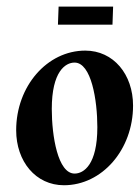

<svg xmlns="http://www.w3.org/2000/svg" viewBox="-20 -546 416 571"><path d="M314.5 -472.7 316.4 -526.4H154.3L152.3 -472.7ZM28.1 -158.7C28.1 -65.7 86.4 4.9 170.2 4.9C283.7 4.9 375.7 -101.1 375.7 -231.9C375.7 -325 317.4 -395.5 233.6 -395.5C120.1 -395.5 28.1 -289.6 28.1 -158.7ZM134 -221.9C134 -333.5 174.6 -359.9 201.7 -359.9C251.7 -359.9 269.5 -247.8 269.5 -167.7C269.5 -56.2 229 -29.8 201.9 -29.8C151.9 -29.8 134 -141.8 134 -221.9Z"/></svg>

Font: RisaltypS01
Style: Medium
Weight: 500
Italic angle: -9°
Designer: gluk
Foundry: gluk
Version: Version 0.24